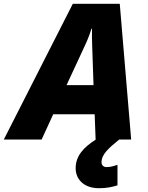

<svg xmlns="http://www.w3.org/2000/svg" viewBox="-79 -734 776 1010"><path d="M319 151C319 209 362 256 441 256C483 256 509 250 539 241V133C518 140 502 145 481 145C464 145 455 133 455 120C455 76 496 43 548 0H611L551 -714H304L-59 0H140L201 -133H419L424 0H425C363 40 319 84 319 151ZM271 -286 368 -495C382 -525 393 -553 402 -583H405C404 -555 405 -523 406 -491L413 -286Z"/></svg>

Font: Noto Sans UI Black
Style: Italic
Weight: 900
Italic angle: -372°
Designer: Monotype Design Team
Foundry: Monotype Imaging Inc.
Version: Version 1.901